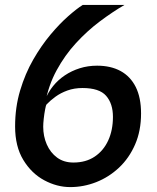

<svg xmlns="http://www.w3.org/2000/svg" viewBox="-20 -747 640 782"><path d="M266 15Q212 15 160.2 -12.8Q108.5 -40.5 75 -95.5Q41.5 -150.5 41.5 -232Q41.5 -310 62 -378.5Q82.5 -447 115.2 -504Q148 -561 185.5 -605.8Q223 -650.5 258 -681.2Q293 -712 317 -727H487Q437.5 -698 386.2 -659.5Q335 -621 289.5 -571.5Q244 -522 210.8 -461Q177.5 -400 164 -326.5L165 -343.5Q176.5 -372 196.5 -396.8Q216.5 -421.5 244 -440Q271.5 -458.5 304.8 -469Q338 -479.5 375.5 -479.5Q431 -479.5 471 -457.8Q511 -436 532.8 -392.8Q554.5 -349.5 554.5 -285Q554.5 -214 530.2 -158.5Q506 -103 464.8 -64.2Q423.5 -25.5 372 -5.2Q320.5 15 266 15ZM279 -85Q329.5 -85 365.5 -109Q401.5 -133 420.8 -175Q440 -217 440 -271Q440 -325 412.2 -356.8Q384.5 -388.5 316 -388.5Q282.5 -388.5 254.8 -378.5Q227 -368.5 205.8 -353Q184.5 -337.5 169 -321Q167 -318.5 163.8 -301.5Q160.5 -284.5 158.2 -264.2Q156 -244 156 -231Q156 -192 170.5 -158.8Q185 -125.5 212.5 -105.2Q240 -85 279 -85Z"/></svg>

Font: Spline Sans Mono Medium
Style: Italic
Weight: 500
Italic angle: -4°
Monospace: yes
Designer: Eben Sorkin, Mirko Velimirovic
Foundry: Sorkin Type
Version: Version 1.004